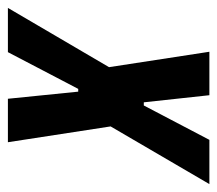

<svg xmlns="http://www.w3.org/2000/svg" viewBox="-94 -498 550 486"><g transform="rotate(90 181.0 -255.0)"><path d="M-42 0 108 -256 69 -510H179L197 -344H205L292 -510H404L258 -260L298 0H188L170 -178H163L70 0Z"/></g></svg>

Font: Saira ExtraCondensed
Style: Bold Italic
Weight: 700
Width: 2
Italic angle: -12°
Designer: Hector Gatti with collaboration of the Omnibus-Type team
Foundry: Omnibus-Type
Version: Version 1.101